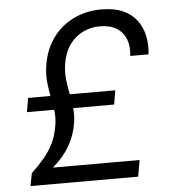

<svg xmlns="http://www.w3.org/2000/svg" viewBox="-52 -759 707 805"><g transform="rotate(-5 302.0 -356.0)"><path d="M44 0 54 -53Q84 -82 107.5 -109.5Q131 -137 147 -169.5Q163 -202 170 -246Q175 -278 171 -307Q167 -336 161 -365Q155 -394 151.5 -427Q148 -460 154 -499Q164 -563 198 -611Q232 -659 285.5 -685.5Q339 -712 403 -712Q456 -712 492.5 -696.5Q529 -681 551 -652.5Q573 -624 581.5 -587Q590 -550 585 -507H508Q513 -546 501.5 -576.5Q490 -607 462.5 -624.5Q435 -642 391 -642Q354 -642 320.5 -626Q287 -610 264 -578Q241 -546 233 -497Q228 -463 231.5 -432Q235 -401 241 -370.5Q247 -340 250.5 -309.5Q254 -279 249 -248Q241 -196 215 -151.5Q189 -107 144 -69H509L497 0ZM56 -310 66 -369H433L423 -310Z"/></g></svg>

Font: DM Sans 10pt
Style: Italic
Weight: 400
Italic angle: -10°
Version: Version 4.004;gftools[0.9.30]